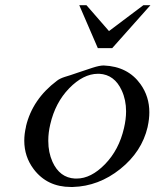

<svg xmlns="http://www.w3.org/2000/svg" viewBox="-20 -725 613 757"><path d="M292.5 -704.6H320.8L409.7 -602.5L545.4 -704.6H573.2L422.4 -535.2H365.7ZM365.7 -434.1Q308.1 -433.6 252.9 -377Q197.8 -320.3 178.2 -234.9Q170.4 -201.7 170.4 -172.4Q170.4 -170.4 170.4 -168.9Q170.4 -124 187 -86.9Q215.3 -24.4 275.4 -21H282.2Q338.9 -21 394 -77.6Q449.2 -134.3 468.8 -219.7Q477.1 -254.9 477.1 -286.1Q477.1 -331.1 460 -368.2Q431.6 -430.7 371.6 -434.1ZM562 -224.1Q539.1 -126.5 454.1 -58.6Q369.1 9.3 267.1 12.2H259.3Q166 12.2 112.8 -58.1Q75.7 -107.4 75.7 -170.4Q75.7 -196.8 82.5 -225.6V-227.1Q107.9 -334 204.6 -406.7Q215.8 -415.5 235.8 -421.9Q255.9 -427.7 286.6 -438.5Q317.4 -449.2 345.2 -458Q372.6 -466.8 388.2 -466.8H389.6Q483.9 -462.9 533.7 -393.6Q568.8 -344.7 568.8 -282.2Q568.8 -255.9 562.5 -227.1Z"/></svg>

Font: Caudex
Style: Italic
Weight: 400
Italic angle: -13°
Version: Version 1.04